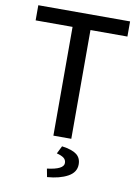

<svg xmlns="http://www.w3.org/2000/svg" viewBox="-95 -718 725 1000"><g transform="rotate(10 267.5 -218.0)"><path d="M24.9 -575.2V-655.3H510.3V-575.2H314.9V0H220.2V-575.2ZM225.1 218.3 216.8 174.8Q304.2 164.1 304.2 130.4Q304.2 113.3 291.3 103.5Q278.3 93.8 253.9 87.9L274.4 46.9Q328.1 54.2 352.1 72.5Q376 90.8 376 125Q376 167 333.5 190.2Q291 213.4 225.1 218.3Z"/></g></svg>

Font: Varta SemiBold
Style: Regular
Weight: 600
Designer: Joana Correia, Viktoriya Grabowska, Eben Sorkin
Foundry: Sorkin Type
Version: Version 1.003; ttfautohint (v1.3) -l 8 -r 24 -G 200 -x 12 -H